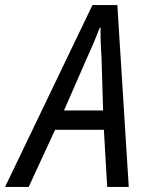

<svg xmlns="http://www.w3.org/2000/svg" viewBox="-81 -736 584 756"><path d="M283 -716H381L426 0H341L328 -225H136L32 0H-61ZM325 -301 319 -502Q314 -576 315 -627H312Q286 -560 258 -500L171 -301Z"/></svg>

Font: Noto Sans UI Narrow
Style: Italic
Weight: 400
Width: 4
Italic angle: -12°
Designer: Monotype Design Team
Foundry: Monotype Imaging Inc.
Version: Version 1.001